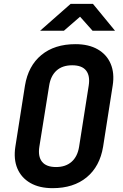

<svg xmlns="http://www.w3.org/2000/svg" viewBox="-20 -970 640 1000"><path d="M254 10Q185 10 138 -17Q91 -44 70.5 -92.5Q50 -141 60 -206L110 -524Q127 -627 195.5 -683.5Q264 -740 373 -740Q442 -740 489 -713Q536 -686 556.5 -637.5Q577 -589 567 -525L517 -206Q500 -103 431.5 -46.5Q363 10 254 10ZM272 -100Q322 -100 353 -127.5Q384 -155 392 -206L442 -524Q450 -575 428.5 -602.5Q407 -630 356 -630Q305 -630 274.5 -602.5Q244 -575 236 -524L185 -206Q177 -155 199 -127.5Q221 -100 272 -100ZM189 -810 348 -950H464L579 -810H462L397 -883L313 -810Z"/></svg>

Font: JetBrains Mono NL
Style: Bold Italic
Weight: 700
Italic angle: -9°
Designer: Philipp Nurullin, Konstantin Bulenkov
Foundry: JetBrains
Version: Version 2.304; ttfautohint (v1.8.4.7-5d5b)